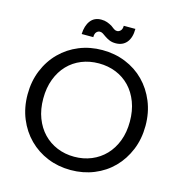

<svg xmlns="http://www.w3.org/2000/svg" viewBox="-125 -983 1036 1101"><g transform="rotate(15 393.0 -432.5)"><path d="M743 -349Q743 -271 716 -205.5Q689 -140 642 -92.5Q595 -45 531 -19Q467 7 393 7Q319 7 255.5 -19Q192 -45 144.5 -92.5Q97 -140 70 -205.5Q43 -271 43 -349Q43 -427 70 -492.5Q97 -558 144.5 -605.5Q192 -653 255.5 -679Q319 -705 393 -705Q467 -705 531 -679Q595 -653 642 -605.5Q689 -558 716 -492.5Q743 -427 743 -349ZM136 -349Q136 -285 155.5 -234Q175 -183 209.5 -147Q244 -111 291 -91.5Q338 -72 393 -72Q448 -72 495 -91.5Q542 -111 576.5 -147Q611 -183 630.5 -234Q650 -285 650 -349Q650 -413 630.5 -464.5Q611 -516 576.5 -552Q542 -588 495 -607Q448 -626 393 -626Q338 -626 291 -607Q244 -588 209.5 -552Q175 -516 155.5 -464.5Q136 -413 136 -349ZM253 -763Q255 -813 277.5 -842.5Q300 -872 341 -872Q361 -872 376 -866.5Q391 -861 405 -853Q416 -845 424.5 -838.5Q433 -832 444 -832Q455 -832 464.5 -841.5Q474 -851 474 -871H543Q543 -819 519.5 -790.5Q496 -762 454 -762Q433 -762 417.5 -768.5Q402 -775 389 -784Q378 -792 369.5 -797.5Q361 -803 351 -803Q340 -803 331 -793.5Q322 -784 322 -763Z"/></g></svg>

Font: Poppins
Style: Regular
Weight: 400
Designer: Ninad Kale (Devanagari), Jonny Pinhorn (Latin)
Foundry: Indian Type Foundry
Version: Version 3.002 2017